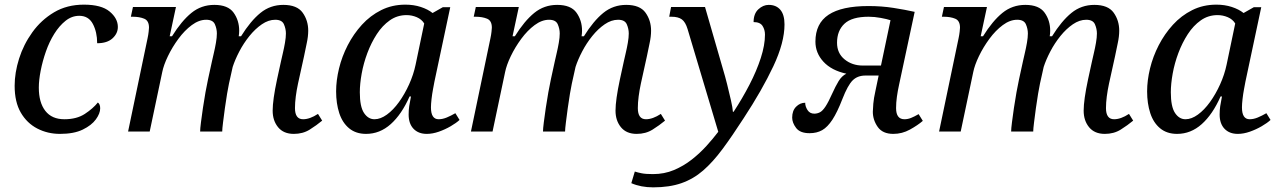

<svg xmlns="http://www.w3.org/2000/svg" viewBox="-20 -566 5491 826"><path d="M238 10Q185 10 140.5 -13Q96 -36 69.5 -81.5Q43 -127 43 -197Q43 -253 62 -313.5Q81 -374 119 -427Q157 -480 212.5 -513Q268 -546 341 -546Q416 -546 451.5 -516.5Q487 -487 487 -450Q487 -422 464 -401Q441 -380 398 -380Q398 -428 379.5 -463Q361 -498 321 -498Q289 -498 262 -476.5Q235 -455 213.5 -420.5Q192 -386 177.5 -344.5Q163 -303 155 -262Q147 -221 147 -189Q147 -125 175 -89Q203 -53 257 -53Q310 -53 345 -76Q380 -99 401 -125Q411 -118 411 -100Q411 -78 392.5 -52.5Q374 -27 336 -8.5Q298 10 238 10Z M1244 10Q1200 10 1176.5 -18.5Q1153 -47 1153 -90Q1153 -136 1172 -225L1189 -303Q1192 -317 1197 -338Q1202 -359 1206 -382Q1210 -405 1210 -422Q1210 -442 1201.5 -461.5Q1193 -481 1164 -481Q1135 -481 1106.5 -461.5Q1078 -442 1053 -411Q1028 -380 1009.5 -344.5Q991 -309 981 -278L965 -206Q962 -192 957 -163Q952 -134 947.5 -100.5Q943 -67 939.5 -39Q936 -11 936 0H841Q841 -12 844.5 -39.5Q848 -67 853 -101.5Q858 -136 864 -169Q870 -202 875 -225L892 -303Q895 -317 900 -338Q905 -359 909 -382Q913 -405 913 -422Q913 -442 904.5 -461.5Q896 -481 867 -481Q836 -481 805 -458Q774 -435 747.5 -399Q721 -363 702.5 -324.5Q684 -286 678 -256L624 0H531L615 -402Q618 -416 619.5 -429.5Q621 -443 621 -447Q621 -477 600.5 -485.5Q580 -494 551 -494H543L552 -536H737L710 -410H720Q761 -476 803.5 -510.5Q846 -545 902 -545Q961 -545 985 -511.5Q1009 -478 1009 -434Q1009 -428 1008.5 -422Q1008 -416 1007 -410H1017Q1058 -476 1100.5 -510.5Q1143 -545 1199 -545Q1258 -545 1282 -511.5Q1306 -478 1306 -434Q1306 -409 1299.5 -379.5Q1293 -350 1288 -324L1262 -206Q1256 -178 1252.5 -151Q1249 -124 1249 -101Q1249 -53 1284 -53Q1313 -53 1348 -76L1366 -47Q1342 -27 1312.5 -8.5Q1283 10 1244 10Z M1555 10Q1511 10 1482 -14Q1453 -38 1439.5 -79.5Q1426 -121 1426 -173Q1426 -220 1438.5 -271.5Q1451 -323 1476 -371.5Q1501 -420 1537 -459.5Q1573 -499 1620 -522.5Q1667 -546 1724 -546Q1760 -546 1790.5 -536Q1821 -526 1841 -510L1885 -535H1917L1849 -215Q1847 -204 1843 -183Q1839 -162 1836.5 -140Q1834 -118 1834 -104Q1834 -53 1867 -53Q1884 -53 1902 -60.5Q1920 -68 1939 -79L1957 -50Q1943 -37 1919 -23Q1895 -9 1868 0.5Q1841 10 1816 10Q1780 10 1759 -12Q1738 -34 1738 -73Q1738 -93 1740.5 -109.5Q1743 -126 1748 -151H1742Q1708 -74 1661 -32Q1614 10 1555 10ZM1591 -53Q1617 -53 1644.5 -73Q1672 -93 1696.5 -127Q1721 -161 1740 -203Q1759 -245 1768 -288L1805 -465Q1794 -483 1773 -492Q1752 -501 1729 -501Q1689 -501 1657 -478.5Q1625 -456 1601 -419Q1577 -382 1560.5 -338Q1544 -294 1536 -249.5Q1528 -205 1528 -169Q1528 -107 1546 -80Q1564 -53 1591 -53Z M2719 10Q2675 10 2651.5 -18.5Q2628 -47 2628 -90Q2628 -136 2647 -225L2664 -303Q2667 -317 2672 -338Q2677 -359 2681 -382Q2685 -405 2685 -422Q2685 -442 2676.5 -461.5Q2668 -481 2639 -481Q2610 -481 2581.5 -461.5Q2553 -442 2528 -411Q2503 -380 2484.5 -344.5Q2466 -309 2456 -278L2440 -206Q2437 -192 2432 -163Q2427 -134 2422.5 -100.5Q2418 -67 2414.5 -39Q2411 -11 2411 0H2316Q2316 -12 2319.5 -39.5Q2323 -67 2328 -101.5Q2333 -136 2339 -169Q2345 -202 2350 -225L2367 -303Q2370 -317 2375 -338Q2380 -359 2384 -382Q2388 -405 2388 -422Q2388 -442 2379.5 -461.5Q2371 -481 2342 -481Q2311 -481 2280 -458Q2249 -435 2222.5 -399Q2196 -363 2177.5 -324.5Q2159 -286 2153 -256L2099 0H2006L2090 -402Q2093 -416 2094.5 -429.5Q2096 -443 2096 -447Q2096 -477 2075.5 -485.5Q2055 -494 2026 -494H2018L2027 -536H2212L2185 -410H2195Q2236 -476 2278.5 -510.5Q2321 -545 2377 -545Q2436 -545 2460 -511.5Q2484 -478 2484 -434Q2484 -428 2483.5 -422Q2483 -416 2482 -410H2492Q2533 -476 2575.5 -510.5Q2618 -545 2674 -545Q2733 -545 2757 -511.5Q2781 -478 2781 -434Q2781 -409 2774.5 -379.5Q2768 -350 2763 -324L2737 -206Q2731 -178 2727.5 -151Q2724 -124 2724 -101Q2724 -53 2759 -53Q2788 -53 2823 -76L2841 -47Q2817 -27 2787.5 -8.5Q2758 10 2719 10Z M2790 240Q2737 240 2696 222L2711 172Q2723 176 2740.5 179.5Q2758 183 2789 183Q2838 183 2879.5 165.5Q2921 148 2956 120.5Q2991 93 3019.5 61.5Q3048 30 3070 1L2938 -441Q2929 -471 2913.5 -482.5Q2898 -494 2869 -494H2859L2867 -536H3013L3091 -266Q3099 -240 3108 -204Q3117 -168 3124.5 -135Q3132 -102 3133 -85H3136Q3174 -143 3204.5 -202Q3235 -261 3253 -316.5Q3271 -372 3271 -417Q3271 -438 3260.5 -454.5Q3250 -471 3222 -471Q3222 -507 3242.5 -526Q3263 -545 3287 -545Q3319 -545 3337 -524Q3355 -503 3355 -461Q3355 -383 3307 -281Q3259 -179 3179 -57Q3130 19 3088.5 75Q3047 131 3005 167.5Q2963 204 2911.5 222Q2860 240 2790 240Z M3823 10Q3777 10 3756 -20Q3735 -50 3735 -85Q3735 -96 3737 -119.5Q3739 -143 3746 -174L3760 -241H3703Q3669 -241 3648 -220Q3627 -199 3604 -140Q3582 -83 3561 -51Q3540 -19 3517 -6Q3494 7 3463 7Q3422 7 3405 -15.5Q3388 -38 3388 -60Q3388 -90 3405 -107Q3422 -124 3444 -124Q3444 -108 3454 -92.5Q3464 -77 3483 -77Q3496 -77 3507.5 -83Q3519 -89 3531.5 -108Q3544 -127 3561 -165Q3574 -194 3587.5 -216.5Q3601 -239 3621 -249Q3557 -263 3522.5 -300.5Q3488 -338 3488 -387Q3488 -465 3544.5 -502.5Q3601 -540 3716 -540Q3773 -540 3824 -532Q3875 -524 3915 -515L3848 -202Q3842 -175 3838.5 -149.5Q3835 -124 3835 -101Q3835 -53 3871 -53Q3885 -53 3899 -58.5Q3913 -64 3932 -75L3950 -46Q3928 -27 3894.5 -8.5Q3861 10 3823 10ZM3692 -284H3770L3811 -479Q3796 -484 3769 -489Q3742 -494 3717 -494Q3645 -494 3613 -464Q3581 -434 3581 -382Q3581 -337 3613.5 -310.5Q3646 -284 3692 -284Z M4733 10Q4689 10 4665.5 -18.5Q4642 -47 4642 -90Q4642 -136 4661 -225L4678 -303Q4681 -317 4686 -338Q4691 -359 4695 -382Q4699 -405 4699 -422Q4699 -442 4690.5 -461.5Q4682 -481 4653 -481Q4624 -481 4595.5 -461.5Q4567 -442 4542 -411Q4517 -380 4498.5 -344.5Q4480 -309 4470 -278L4454 -206Q4451 -192 4446 -163Q4441 -134 4436.5 -100.5Q4432 -67 4428.5 -39Q4425 -11 4425 0H4330Q4330 -12 4333.5 -39.5Q4337 -67 4342 -101.5Q4347 -136 4353 -169Q4359 -202 4364 -225L4381 -303Q4384 -317 4389 -338Q4394 -359 4398 -382Q4402 -405 4402 -422Q4402 -442 4393.5 -461.5Q4385 -481 4356 -481Q4325 -481 4294 -458Q4263 -435 4236.5 -399Q4210 -363 4191.5 -324.5Q4173 -286 4167 -256L4113 0H4020L4104 -402Q4107 -416 4108.5 -429.5Q4110 -443 4110 -447Q4110 -477 4089.5 -485.5Q4069 -494 4040 -494H4032L4041 -536H4226L4199 -410H4209Q4250 -476 4292.5 -510.5Q4335 -545 4391 -545Q4450 -545 4474 -511.5Q4498 -478 4498 -434Q4498 -428 4497.5 -422Q4497 -416 4496 -410H4506Q4547 -476 4589.5 -510.5Q4632 -545 4688 -545Q4747 -545 4771 -511.5Q4795 -478 4795 -434Q4795 -409 4788.5 -379.5Q4782 -350 4777 -324L4751 -206Q4745 -178 4741.5 -151Q4738 -124 4738 -101Q4738 -53 4773 -53Q4802 -53 4837 -76L4855 -47Q4831 -27 4801.5 -8.5Q4772 10 4733 10Z M5044 10Q5000 10 4971 -14Q4942 -38 4928.5 -79.5Q4915 -121 4915 -173Q4915 -220 4927.5 -271.5Q4940 -323 4965 -371.5Q4990 -420 5026 -459.5Q5062 -499 5109 -522.5Q5156 -546 5213 -546Q5249 -546 5279.5 -536Q5310 -526 5330 -510L5374 -535H5406L5338 -215Q5336 -204 5332 -183Q5328 -162 5325.5 -140Q5323 -118 5323 -104Q5323 -53 5356 -53Q5373 -53 5391 -60.5Q5409 -68 5428 -79L5446 -50Q5432 -37 5408 -23Q5384 -9 5357 0.5Q5330 10 5305 10Q5269 10 5248 -12Q5227 -34 5227 -73Q5227 -93 5229.5 -109.5Q5232 -126 5237 -151H5231Q5197 -74 5150 -32Q5103 10 5044 10ZM5080 -53Q5106 -53 5133.5 -73Q5161 -93 5185.5 -127Q5210 -161 5229 -203Q5248 -245 5257 -288L5294 -465Q5283 -483 5262 -492Q5241 -501 5218 -501Q5178 -501 5146 -478.5Q5114 -456 5090 -419Q5066 -382 5049.5 -338Q5033 -294 5025 -249.5Q5017 -205 5017 -169Q5017 -107 5035 -80Q5053 -53 5080 -53Z"/></svg>

Font: NotoSerif-Italic
Style: Regular
Weight: 400
Italic angle: -12°
Designer: Monotype Design Team
Foundry: Monotype Imaging Inc.
Version: Version 2.007; ttfautohint (v1.8) -l 8 -r 50 -G 200 -x 14 -D